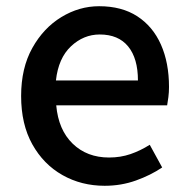

<svg xmlns="http://www.w3.org/2000/svg" viewBox="-20 -584 606 618"><path d="M317 14Q242 14 181 -20.5Q120 -55 84 -119.5Q48 -184 48 -275Q48 -365 84 -429.5Q120 -494 177.5 -529Q235 -564 299 -564Q372 -564 422 -531.5Q472 -499 498 -440.5Q524 -382 524 -304Q524 -287 522 -271.5Q520 -256 518 -245H161Q168 -166 214 -121.5Q260 -77 331 -77Q368 -77 400 -88Q432 -99 462 -118L502 -45Q465 -20 417.5 -3Q370 14 317 14ZM160 -325H424Q424 -396 392.5 -434.5Q361 -473 301 -473Q249 -473 208.5 -435Q168 -397 160 -325Z"/></svg>

Font: Source Han Sans SC Medium
Style: Regular
Weight: 500
Designer: Ryoko NISHIZUKA 西塚涼子 (kana, bopomofo & ideographs); Paul D. Hunt (Latin, Greek & Cyrillic); Sandoll Communications 산돌커뮤니
Foundry: Adobe
Version: Version 2.004;hotconv 1.0.118;makeotfexe 2.5.65603